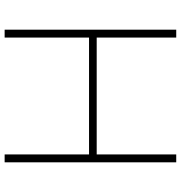

<svg xmlns="http://www.w3.org/2000/svg" viewBox="4 -784 780 828"><g transform="rotate(90 394.0 -370.0)"><path d="M108 0V-740H142V-397H646V-740H680V0H646V-364H142V0Z"/></g></svg>

Font: Encode Sans Expanded Expanded Thin
Style: Regular
Weight: 100
Width: 7
Designer: Multiple Designers
Foundry: Impallari Type
Version: Version 3.000; ttfautohint (v1.8.3) -l 8 -r 50 -G 200 -x 14 